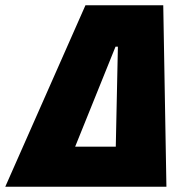

<svg xmlns="http://www.w3.org/2000/svg" viewBox="-76 -708 703 728"><path d="M-56 0 248 -688H543L555 0ZM209 -152H363L371 -531H362Z"/></svg>

Font: Saira Semi Condensed Black
Style: Italic
Weight: 900
Width: 4
Italic angle: -12°
Designer: Hector Gatti with collaboration of the Omnibus-Type team
Foundry: Omnibus-Type
Version: Version 1.001; ttfautohint (v1.8)